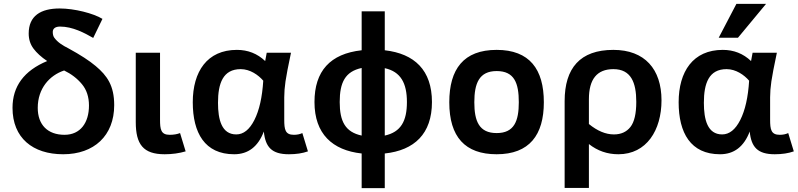

<svg xmlns="http://www.w3.org/2000/svg" viewBox="-20 -786 4146 997"><path d="M129 -612C129 -582 137.3 -555.8 154 -533.5C170.7 -511.2 194.3 -489.7 225 -469C105 -419 45 -338 45 -226C45 -69.8 150 15 308 15C468 15 573 -81.1 573 -240C573 -341.1 536.6 -392.9 477 -443C443.7 -471 397 -501.3 337 -534C304.3 -550.4 279 -566.6 262 -590C256.7 -597.3 254 -607.3 254 -620C254 -639 269 -648 292 -648C357.2 -648 418.9 -614.9 464 -589L512 -688C465.2 -716.6 366.7 -742 290 -742C191.7 -742 129 -703.9 129 -612ZM315 -86C227.2 -86 176 -138.2 176 -226C176 -326.3 236.8 -394.6 313 -420C350.3 -402 381.2 -378.3 405.5 -349C429.8 -319.7 442 -282.7 442 -238C442 -149.4 398.1 -86 315 -86Z M811 -165V-512H685V-152C685 -36.6 723.7 15 835 15C873.7 15 910 10 944 0L915 -95C899.7 -89 881.7 -86 861 -86C815.4 -86 811 -114.4 811 -165Z M1456 -165V-281C1456 -306.3 1458.2 -333.8 1462.5 -363.5C1466.8 -393.2 1476.3 -442.7 1491 -512H1365L1357 -469C1316.3 -507.7 1267.3 -527 1210 -527C1055.9 -527 981 -414.6 981 -255C981 -96 1043.3 15 1196 15C1268.7 15 1320 -24.3 1350 -103C1358.1 -22.4 1390.7 15 1480 15C1518 15 1551 10 1579 0L1550 -95C1537.3 -89 1522.7 -86 1506 -86C1461.1 -86 1456 -113 1456 -165ZM1112 -252C1112 -353.4 1137.9 -427 1230 -427C1278.4 -427 1321.3 -396.9 1347 -367C1341.7 -281 1326.3 -213 1301 -163C1275.7 -113 1244.3 -88 1207 -88C1130.9 -88 1112 -164.8 1112 -252Z M2223 -256C2223 -421.6 2132.3 -507.4 1978 -525V-727H1858V-525C1694.7 -507 1613 -417.3 1613 -256C1613 -91.1 1705.9 -5.6 1858 11V191H1978V11C2131.8 -5.4 2223 -91.4 2223 -256ZM1858 -433V-82C1773.3 -100.2 1744 -155.4 1744 -256C1744 -358.3 1772.5 -414.6 1858 -433ZM1978 -82V-432C2060.8 -413.9 2093 -354.3 2093 -256C2093 -156.8 2061.3 -100.2 1978 -82Z M2559 -527C2387.1 -527 2313 -426.9 2313 -255C2313 -75 2395 15 2559 15C2729.1 15 2804 -85.2 2804 -255C2804 -426.4 2730 -527 2559 -527ZM2559 -95C2467.6 -95 2443 -157.1 2443 -255C2443 -352.7 2467.7 -417 2559 -417C2651.1 -417 2674 -354.4 2674 -255C2674 -157 2649.9 -95 2559 -95Z M3415 -265C3415 -426.9 3327.9 -527 3165 -527C2992.5 -527 2912 -432.5 2912 -261V190H3038V-38C3082.7 -2.7 3133.7 15 3191 15C3337.6 15 3415 -110.2 3415 -265ZM3284 -257C3284 -195.7 3273.8 -152.2 3253.5 -126.5C3233.2 -100.8 3204.7 -88 3168 -88C3125.3 -88 3082 -106 3038 -142V-271C3038 -375 3080.3 -427 3165 -427C3257 -427 3284 -357 3284 -257Z M3979 -165V-281C3979 -306.3 3981.2 -333.8 3985.5 -363.5C3989.8 -393.2 3999.3 -442.7 4014 -512H3888L3880 -469C3839.3 -507.7 3790.3 -527 3733 -527C3578.9 -527 3504 -414.6 3504 -255C3504 -96 3566.3 15 3719 15C3791.7 15 3843 -24.3 3873 -103C3881.1 -22.4 3913.7 15 4003 15C4041 15 4074 10 4102 0L4073 -95C4060.3 -89 4045.7 -86 4029 -86C3984.1 -86 3979 -113 3979 -165ZM3635 -252C3635 -353.4 3660.9 -427 3753 -427C3801.4 -427 3844.3 -396.9 3870 -367C3864.7 -281 3849.3 -213 3824 -163C3798.7 -113 3767.3 -88 3730 -88C3653.9 -88 3635 -164.8 3635 -252ZM3812 -590 3958 -766H3804L3712 -590Z"/></svg>

Font: Fog Sans
Style: Bold
Weight: 700
Foundry: Intel Corporation
Version: Version 1.00